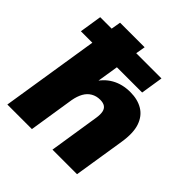

<svg xmlns="http://www.w3.org/2000/svg" viewBox="-189 -844 984 984"><g transform="rotate(45 303.0 -352.5)"><path d="M13 0 97 -532H14L33 -653H116L125 -705H303L294 -653H477L458 -532H275L253 -394H242Q268 -441 312 -466Q356 -491 414 -491Q467 -491 504.5 -468.5Q542 -446 558 -399.5Q574 -353 562 -278L518 0H340L383 -275Q387 -301 383.5 -318.5Q380 -336 367.5 -345Q355 -354 332 -354Q305 -354 283.5 -341.5Q262 -329 249 -305.5Q236 -282 230 -249L191 0Z"/></g></svg>

Font: Nunito Sans 12pt Black
Style: Italic
Weight: 900
Italic angle: -9°
Designer: Vernon Adams
Foundry: Vernon Adams
Version: Version 3.101;gftools[0.9.27]